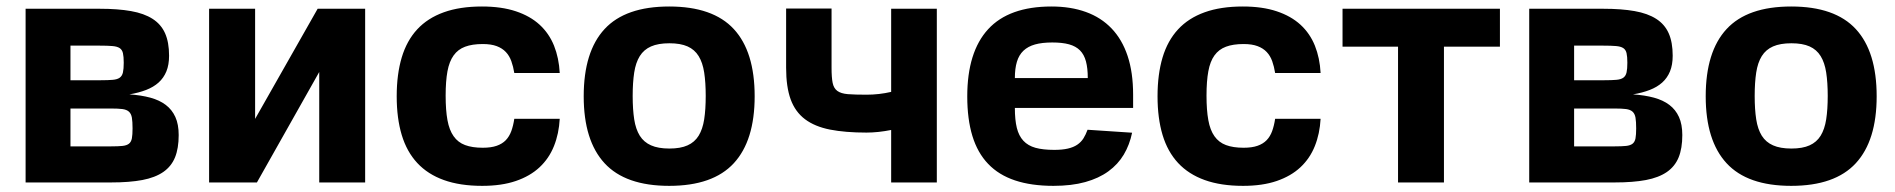

<svg xmlns="http://www.w3.org/2000/svg" viewBox="-20 -573 5952 603"><path d="M60.4 -545.5H293Q350.1 -545.5 391.3 -538.2Q432.5 -530.9 459.2 -513.8Q485.8 -496.8 498.4 -468.6Q511 -440.3 511 -398.1Q511 -369.3 502.5 -348.7Q494 -328.1 478 -313.7Q462 -299.4 438.9 -290.5Q415.8 -281.6 386.4 -276.6Q423.3 -274.1 452.1 -266.3Q480.8 -258.5 500.5 -243.6Q520.2 -228.7 530.7 -205.6Q541.2 -182.5 541.2 -148.8Q541.2 -107.2 529.7 -78.8Q518.1 -50.4 492.7 -32.8Q467.3 -15.3 427 -7.6Q386.7 0 328.8 0H60.4ZM201.3 -232.2V-113.3H328.8Q351.2 -113.3 364.5 -114.7Q377.8 -116.1 384.9 -121.6Q392 -127.1 394.2 -138.5Q396.3 -149.9 396.3 -169.7Q396.3 -191.1 394.2 -203.5Q392 -215.9 384.9 -222.3Q377.8 -228.7 364.5 -230.5Q351.2 -232.2 328.8 -232.2ZM201.3 -429.7V-321H296.2Q319.6 -321 334 -322.3Q348.4 -323.5 356 -329Q363.6 -334.5 366.1 -345.5Q368.6 -356.5 368.6 -376.1Q368.6 -395.2 366.1 -406.1Q363.6 -416.9 355.6 -422.1Q347.7 -427.2 332.7 -428.4Q317.8 -429.7 293 -429.7Z M636.7 0V-545.5H781.2V-199.6L977.6 -545.5H1126.8V0H982.6V-346.9L786.9 0Z M1225.9 -270.6Q1225.9 -339.8 1241.7 -392.6Q1257.5 -445.3 1290.3 -480.8Q1323.2 -516.3 1373.8 -534.4Q1424.4 -552.6 1493.6 -552.6Q1555 -552.6 1600 -537.6Q1644.9 -522.7 1674.7 -495.4Q1704.5 -468 1720 -429.5Q1735.4 -391 1737.9 -343.8H1595.2Q1592 -364 1585.9 -380.9Q1579.9 -397.7 1568.7 -409.6Q1557.5 -421.5 1540 -428.1Q1522.4 -434.7 1496.1 -434.7Q1463.1 -434.7 1440.7 -426.3Q1418.3 -418 1404.7 -399Q1391 -380 1385.3 -349.1Q1379.6 -318.2 1379.6 -272.7Q1379.6 -226.9 1385.3 -195.7Q1391 -164.4 1404.7 -145.1Q1418.3 -125.7 1440.7 -117.4Q1463.1 -109 1496.1 -109Q1522.4 -109 1539.8 -115.1Q1557.2 -121.1 1568.4 -132.6Q1579.5 -144.2 1585.8 -161.2Q1592 -178.3 1595.2 -199.9H1737.9Q1735.4 -153.1 1719.8 -114.2Q1704.2 -75.3 1674.5 -47.6Q1644.9 -19.9 1600.1 -4.6Q1555.4 10.7 1494.3 10.7Q1424.7 10.7 1374.1 -7.5Q1323.5 -25.6 1290.5 -61.1Q1257.5 -96.6 1241.7 -149.1Q1225.9 -201.7 1225.9 -270.6Z M1813.2 -270.6Q1813.2 -410.9 1878.7 -481.7Q1944.2 -552.6 2081.7 -552.6Q2219.1 -552.6 2284.6 -481.7Q2350.1 -410.9 2350.1 -270.6Q2350.1 -131.4 2284.6 -60.4Q2219.1 10.7 2081.7 10.7Q1944.2 10.7 1878.7 -60.4Q1813.2 -131.4 1813.2 -270.6ZM1967 -271.7Q1967 -229.4 1971.8 -198.3Q1976.6 -167.3 1989.3 -146.8Q2002.1 -126.4 2024.7 -116.5Q2047.2 -106.5 2082.4 -106.5Q2117.2 -106.5 2139.4 -116.5Q2161.6 -126.4 2174.2 -146.8Q2186.8 -167.3 2191.6 -198.3Q2196.4 -229.4 2196.4 -271.7Q2196.4 -313.9 2191.6 -345.2Q2186.8 -376.4 2174.2 -396.8Q2161.6 -417.3 2139.4 -427.2Q2117.2 -437.1 2082.4 -437.1Q2047.2 -437.1 2024.7 -427.2Q2002.1 -417.3 1989.3 -396.8Q1976.6 -376.4 1971.8 -345.2Q1967 -313.9 1967 -271.7Z M2448.9 -546.2H2591.6V-360.1Q2591.6 -329.9 2595 -312.9Q2598.4 -295.8 2609.7 -287.5Q2621.1 -279.1 2642.9 -277.3Q2664.8 -275.6 2701.3 -275.6Q2740.8 -275.6 2778.8 -284.4V-545.5H2922.2V0H2778.8V-164.8Q2759.2 -160.9 2739.3 -158.7Q2719.5 -156.6 2701.3 -156.6Q2634.6 -156.6 2586.8 -166Q2539.1 -175.4 2508.3 -198.5Q2477.6 -221.6 2463.2 -260.8Q2448.9 -300.1 2448.9 -360.1Z M3017.8 -270.2Q3017.8 -409.8 3083.3 -481.2Q3148.8 -552.6 3282.3 -552.6Q3343 -552.6 3390.6 -535.3Q3438.2 -518.1 3471.2 -483.5Q3504.3 -448.9 3521.5 -397Q3538.7 -345.2 3538.7 -275.6V-234H3167.3V-233.7Q3167.3 -196.4 3173.5 -171.3Q3179.7 -146.3 3194.1 -130.9Q3208.5 -115.4 3232.1 -108.8Q3255.7 -102.3 3290.8 -102.3Q3316.4 -102.3 3333.8 -106.4Q3351.2 -110.4 3363.1 -118.4Q3375 -126.4 3382.5 -138.1Q3389.9 -149.9 3395.6 -165.5L3535.5 -156.2Q3527.7 -118.3 3509.4 -87.5Q3491.1 -56.8 3461.1 -35Q3431.1 -13.1 3388.3 -1.2Q3345.5 10.7 3288.4 10.7Q3218.8 10.7 3167.8 -6.4Q3116.8 -23.4 3083.5 -58.2Q3050.1 -93 3033.9 -146Q3017.8 -198.9 3017.8 -270.2ZM3167.3 -327.8H3396.3Q3396.3 -358.7 3390.6 -380.1Q3384.9 -401.6 3371.8 -414.8Q3358.7 -427.9 3337.4 -433.8Q3316.1 -439.6 3284.8 -439.6Q3252.8 -439.6 3230.6 -433.4Q3208.5 -427.2 3194.2 -413.7Q3180 -400.2 3173.7 -378.9Q3167.3 -357.6 3167.3 -327.8Z M3615.4 -270.6Q3615.4 -339.8 3631.2 -392.6Q3647 -445.3 3679.9 -480.8Q3712.7 -516.3 3763.3 -534.4Q3813.9 -552.6 3883.2 -552.6Q3944.6 -552.6 3989.5 -537.6Q4034.4 -522.7 4064.3 -495.4Q4094.1 -468 4109.6 -429.5Q4125 -391 4127.5 -343.8H3984.7Q3981.5 -364 3975.5 -380.9Q3969.5 -397.7 3958.3 -409.6Q3947.1 -421.5 3929.5 -428.1Q3911.9 -434.7 3885.7 -434.7Q3852.6 -434.7 3830.3 -426.3Q3807.9 -418 3794.2 -399Q3780.5 -380 3774.9 -349.1Q3769.2 -318.2 3769.2 -272.7Q3769.2 -226.9 3774.9 -195.7Q3780.5 -164.4 3794.2 -145.1Q3807.9 -125.7 3830.3 -117.4Q3852.6 -109 3885.7 -109Q3911.9 -109 3929.3 -115.1Q3946.7 -121.1 3957.9 -132.6Q3969.1 -144.2 3975.3 -161.2Q3981.5 -178.3 3984.7 -199.9H4127.5Q4125 -153.1 4109.4 -114.2Q4093.8 -75.3 4064.1 -47.6Q4034.4 -19.9 3989.7 -4.6Q3945 10.7 3883.9 10.7Q3814.3 10.7 3763.7 -7.5Q3713.1 -25.6 3680 -61.1Q3647 -96.6 3631.2 -149.1Q3615.4 -201.7 3615.4 -270.6Z M4196.4 -426.5V-545.5H4690.7V-426.5H4514.9V0H4370.7V-426.5Z M4782.7 -545.5H5015.3Q5072.4 -545.5 5113.6 -538.2Q5154.8 -530.9 5181.5 -513.8Q5208.1 -496.8 5220.7 -468.6Q5233.3 -440.3 5233.3 -398.1Q5233.3 -369.3 5224.8 -348.7Q5216.3 -328.1 5200.3 -313.7Q5184.3 -299.4 5161.2 -290.5Q5138.1 -281.6 5108.7 -276.6Q5145.6 -274.1 5174.4 -266.3Q5203.1 -258.5 5222.8 -243.6Q5242.5 -228.7 5253 -205.6Q5263.5 -182.5 5263.5 -148.8Q5263.5 -107.2 5252 -78.8Q5240.4 -50.4 5215 -32.8Q5189.6 -15.3 5149.3 -7.6Q5109 0 5051.1 0H4782.7ZM4923.7 -232.2V-113.3H5051.1Q5073.5 -113.3 5086.8 -114.7Q5100.1 -116.1 5107.2 -121.6Q5114.3 -127.1 5116.5 -138.5Q5118.6 -149.9 5118.6 -169.7Q5118.6 -191.1 5116.5 -203.5Q5114.3 -215.9 5107.2 -222.3Q5100.1 -228.7 5086.8 -230.5Q5073.5 -232.2 5051.1 -232.2ZM4923.7 -429.7V-321H5018.5Q5041.9 -321 5056.3 -322.3Q5070.7 -323.5 5078.3 -329Q5085.9 -334.5 5088.4 -345.5Q5090.9 -356.5 5090.9 -376.1Q5090.9 -395.2 5088.4 -406.1Q5085.9 -416.9 5077.9 -422.1Q5070 -427.2 5055 -428.4Q5040.1 -429.7 5015.3 -429.7Z M5337 -270.6Q5337 -410.9 5402.5 -481.7Q5468 -552.6 5605.5 -552.6Q5742.9 -552.6 5808.4 -481.7Q5873.9 -410.9 5873.9 -270.6Q5873.9 -131.4 5808.4 -60.4Q5742.9 10.7 5605.5 10.7Q5468 10.7 5402.5 -60.4Q5337 -131.4 5337 -270.6ZM5490.8 -271.7Q5490.8 -229.4 5495.6 -198.3Q5500.4 -167.3 5513.1 -146.8Q5525.9 -126.4 5548.5 -116.5Q5571 -106.5 5606.2 -106.5Q5641 -106.5 5663.2 -116.5Q5685.4 -126.4 5698 -146.8Q5710.6 -167.3 5715.4 -198.3Q5720.2 -229.4 5720.2 -271.7Q5720.2 -313.9 5715.4 -345.2Q5710.6 -376.4 5698 -396.8Q5685.4 -417.3 5663.2 -427.2Q5641 -437.1 5606.2 -437.1Q5571 -437.1 5548.5 -427.2Q5525.9 -417.3 5513.1 -396.8Q5500.4 -376.4 5495.6 -345.2Q5490.8 -313.9 5490.8 -271.7Z"/></svg>

Font: Cannonade
Style: Bold
Weight: 700
Designer: Rasmus Andersson
Foundry: rsms
Version: Version 3.012;git-f93a4a705